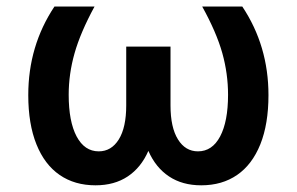

<svg xmlns="http://www.w3.org/2000/svg" viewBox="-20 -550 896 580"><path d="M187.5 -263.7Q187.5 -183.1 211.4 -137.9Q235.4 -92.8 278.3 -92.8Q316.4 -92.8 338.9 -128.9Q361.3 -165 361.3 -231.4V-409.2H495.1V-231.4Q495.1 -165 517.6 -128.9Q540 -92.8 578.1 -92.8Q621.1 -92.8 645 -137.9Q668.9 -183.1 668.9 -263.7Q668.9 -327.6 651.4 -390.1Q633.8 -452.6 590.8 -530.3H711.9Q791 -411.6 791 -262.7Q791 -175.3 766.4 -114Q741.7 -52.7 696.3 -21.5Q650.9 9.8 587.9 9.8Q530.8 9.8 490.5 -17.1Q450.2 -43.9 428.2 -94.2Q406.2 -43.9 366 -17.1Q325.7 9.8 268.6 9.8Q205.6 9.8 160.2 -21.5Q114.7 -52.7 90.1 -114Q65.4 -175.3 65.4 -262.7Q65.4 -411.6 144.5 -530.3H265.6Q223.1 -452.1 205.3 -389.4Q187.5 -326.7 187.5 -263.7Z"/></svg>

Font: Pretendard Std SemiBold
Style: Regular
Weight: 600
Designer: Base glyphs from Inter by Rasmus Andersson; Hangeul glyphs from Noto Sans CJK(Source Han Sans) by Jang Soo-young and Kan
Foundry: Kil Hyung-jin
Version: Version 1.309